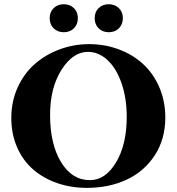

<svg xmlns="http://www.w3.org/2000/svg" viewBox="-20 -888 848 921"><path d="M501.5 -733.4Q472.2 -733.4 453.1 -752.2Q434.1 -771 434.1 -801.3Q434.1 -830.6 453.1 -849.1Q472.2 -867.7 501.5 -867.7Q530.8 -867.7 550 -849.1Q569.3 -830.6 569.3 -801.3Q569.3 -771 550.3 -752.2Q531.2 -733.4 501.5 -733.4ZM286.1 -733.4Q256.3 -733.4 237.3 -752.2Q218.3 -771 218.3 -801.3Q218.3 -830.6 237.5 -849.1Q256.8 -867.7 286.1 -867.7Q315.4 -867.7 334.5 -849.1Q353.5 -830.6 353.5 -801.3Q353.5 -771 334.5 -752.2Q315.4 -733.4 286.1 -733.4ZM396.5 13.2Q320.3 13.2 254.2 -9.8Q188 -32.7 139.2 -75Q90.3 -117.2 62.3 -180.9Q34.2 -244.6 34.2 -322.3Q34.2 -401.4 64.7 -468.5Q95.2 -535.6 146.7 -580.8Q198.2 -626 265.9 -651.1Q333.5 -676.3 407.2 -676.3Q483.4 -676.3 550.8 -650.9Q618.2 -625.5 667.2 -580.1Q716.3 -534.7 744.6 -468.5Q772.9 -402.3 772.9 -324.2Q772.9 -221.2 722.9 -143.8Q672.9 -66.4 588.1 -26.6Q503.4 13.2 396.5 13.2ZM411.6 -23.9Q485.8 -23.9 536.9 -109.4Q587.9 -194.8 587.9 -327.1Q587.9 -417 563 -488.8Q538.1 -560.5 495.6 -599.9Q453.1 -639.2 401.9 -639.2Q329.6 -639.2 274.9 -553Q220.2 -466.8 220.2 -336.4Q220.2 -197.3 272.7 -110.6Q325.2 -23.9 411.6 -23.9Z"/></svg>

Font: Elstob 10pt
Style: Bold
Weight: 700
Designer: Peter S. Baker
Version: Version 1.015